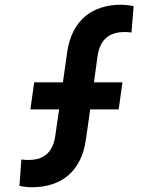

<svg xmlns="http://www.w3.org/2000/svg" viewBox="-20 -777 616 809"><path d="M115 12C235 12 323 -52 342 -189L360 -316H480L496 -430H376L391 -541C402 -613 443 -642 504 -642C510 -642 522 -642 534 -640L543 -751C531 -754 509 -757 490 -757C370 -757 282 -693 263 -556L245 -430H124L108 -316H229L213 -205C203 -132 161 -103 101 -103C94 -103 82 -103 70 -105L62 6C74 9 95 12 115 12Z"/></svg>

Font: Mluvka Bold
Style: Italic
Weight: 700
Italic angle: -8°
Designer: Modified by Jiří Krblich, Original typeface by Gumpita Rahayu
Foundry: Gumpita Rahayu & Jiří Krblich
Version: Version 2.000;Glyphs 3.1.1 (3134)